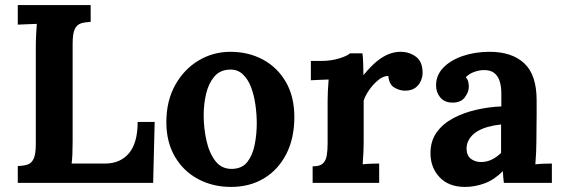

<svg xmlns="http://www.w3.org/2000/svg" viewBox="-20 -720 2209 756"><path d="M50 0V-66Q73 -67 88.5 -72Q104 -77 112.5 -95Q121 -113 121 -153V-536Q121 -563 122.5 -588Q124 -613 125 -626Q109 -625 85 -624.5Q61 -624 50 -623V-700H337V-634Q315 -633 299 -628Q283 -623 274.5 -605.5Q266 -588 266 -547V-164Q266 -137 265 -113Q264 -89 262 -76H396Q455 -77 488.5 -117.5Q522 -158 522 -240H589L583 0Z M890 16Q818 16 760 -15Q702 -46 668.5 -103.5Q635 -161 635 -239Q635 -322 669.5 -384.5Q704 -447 761.5 -481.5Q819 -516 887 -516Q959 -516 1016 -485Q1073 -454 1106 -396.5Q1139 -339 1139 -259Q1139 -175 1107 -113Q1075 -51 1019 -17.5Q963 16 890 16ZM894 -55Q934 -56 954.5 -83Q975 -110 983 -151Q991 -192 991 -234Q991 -271 985.5 -309Q980 -347 968 -378Q956 -409 935.5 -428Q915 -447 885 -446Q846 -445 823.5 -418Q801 -391 791.5 -350.5Q782 -310 782 -266Q782 -215 793 -166Q804 -117 828.5 -85.5Q853 -54 894 -55Z M1211 -65Q1239 -65 1251 -76Q1263 -87 1266.5 -107.5Q1270 -128 1270 -154V-322Q1270 -340 1271 -362.5Q1272 -385 1274 -407Q1258 -406 1236.5 -405.5Q1215 -405 1204 -404V-480H1244Q1283 -480 1315.5 -490Q1348 -500 1358 -510H1407Q1409 -500 1410 -472.5Q1411 -445 1411 -424Q1438 -457 1462 -477Q1486 -497 1509.5 -506.5Q1533 -516 1557 -516Q1592 -516 1618 -496.5Q1644 -477 1644 -433Q1644 -418 1637 -401.5Q1630 -385 1615 -374Q1600 -363 1574 -363Q1554 -363 1533 -375Q1512 -387 1509 -421Q1489 -421 1469 -404.5Q1449 -388 1433.5 -365.5Q1418 -343 1412 -324V-161Q1412 -147 1411 -121.5Q1410 -96 1408 -73Q1424 -75 1443.5 -75.5Q1463 -76 1473 -76V0H1211Z M1964 0Q1962 -14 1961.5 -23.5Q1961 -33 1960 -46Q1926 -12 1888 2Q1850 16 1811 16Q1747 16 1711 -22Q1675 -60 1675 -117Q1675 -165 1699.5 -199Q1724 -233 1764.5 -254.5Q1805 -276 1854.5 -287.5Q1904 -299 1954 -301V-353Q1954 -379 1947.5 -400Q1941 -421 1925.5 -433Q1910 -445 1882 -444Q1863 -443 1845 -436Q1827 -429 1814 -416Q1822 -407 1824 -396.5Q1826 -386 1826 -378Q1826 -358 1810 -336.5Q1794 -315 1759 -316Q1729 -317 1713 -337Q1697 -357 1697 -384Q1697 -424 1725.5 -453.5Q1754 -483 1802 -499.5Q1850 -516 1908 -516Q1996 -516 2044.5 -470.5Q2093 -425 2093 -325Q2093 -291 2093 -267Q2093 -243 2092.5 -219Q2092 -195 2092 -161Q2092 -147 2091 -121.5Q2090 -96 2088 -73Q2105 -75 2124 -75.5Q2143 -76 2153 -76V0ZM1953 -230Q1925 -227 1900 -220Q1875 -213 1856.5 -201Q1838 -189 1827.5 -172Q1817 -155 1817 -134Q1818 -106 1835 -94Q1852 -82 1874 -82Q1897 -82 1917 -92Q1937 -102 1953 -118Q1953 -128 1953 -137.5Q1953 -147 1953 -157Q1953 -175 1953 -193.5Q1953 -212 1953 -230Z"/></svg>

Font: Lora
Style: Weight 700
Weight: 700
Designer: Olga Karpushina, Alexei Vanyashin (Cyrillic)
Foundry: Cyreal
Version: Version 3.001